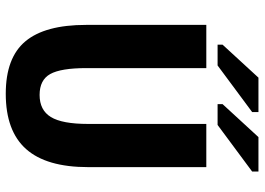

<svg xmlns="http://www.w3.org/2000/svg" viewBox="-141 -732 882 640"><g transform="rotate(90 300.0 -412.0)"><path d="M292.5 9.8Q172.4 9.8 117.7 -55.7Q63 -121.1 63 -257.8V-658.7H207V-259.3Q207 -173.8 226.8 -138.4Q246.6 -103 296.4 -103Q347.2 -103 370.1 -140.6Q393.1 -178.2 393.1 -264.2V-658.7H537.1V-265.1Q537.1 -125.5 476.8 -57.9Q416.5 9.8 292.5 9.8ZM198.2 -696.3H128.9V-712.9L238.8 -832.5H353.5V-811.5ZM396.5 -696.3H327.1V-712.9L437 -832.5H551.8V-811.5Z"/></g></svg>

Font: Liberation Mono
Style: Bold
Weight: 700
Monospace: yes
Designer: Steve Matteson
Foundry: Ascender Corporation
Version: Version 2.1.5